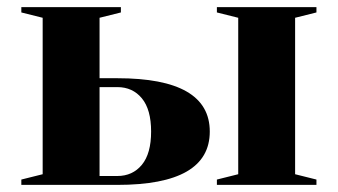

<svg xmlns="http://www.w3.org/2000/svg" viewBox="-20 -520 950 540"><path d="M260 -300H310Q570 -300 570 -150Q570 0 310 0H40V-15L100 -30V-470L40 -485V-500H320V-485L260 -470ZM310 -275H260V-25H310Q353 -25 379 -56.5Q405 -88 405 -150Q405 -212 379 -243.5Q353 -275 310 -275ZM810 -470V-30L870 -15V0H590V-15L650 -30V-470L590 -485V-500H870V-485Z"/></svg>

Font: Yeseva One
Style: Regular
Weight: 400
Designer: Jovanny Lemonad
Foundry: Jovanny Lemonad
Version: Version 2.000